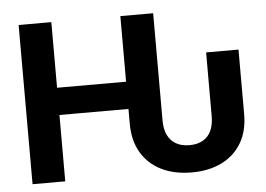

<svg xmlns="http://www.w3.org/2000/svg" viewBox="-52 -797 1213 874"><g transform="rotate(-5 555.0 -359.5)"><path d="M790.5 9.8Q710.9 9.8 651.9 -19.3Q592.8 -48.3 560.3 -103.5Q527.8 -158.7 527.8 -235.4V-303.2H212.4V0H63V-727.5H212.4V-427.7H527.8V-727.5H677.7V-237.3Q677.7 -197.3 691.2 -169.9Q704.6 -142.6 730 -128.7Q755.4 -114.7 790.5 -114.7Q826.2 -114.7 851.1 -128.7Q876 -142.6 889.2 -169.9Q902.3 -197.3 902.3 -237.3V-528.8H1050.3V-235.4Q1050.8 -158.2 1018.6 -103.3Q986.3 -48.3 927.7 -19.3Q869.1 9.8 790.5 9.8Z"/></g></svg>

Font: Inter 18pt
Style: Bold
Weight: 700
Designer: Rasmus Andersson
Foundry: rsms
Version: Version 4.001;git-66647c0bb